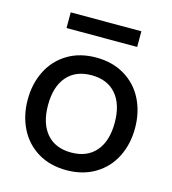

<svg xmlns="http://www.w3.org/2000/svg" viewBox="-102 -746 754 840"><g transform="rotate(15 275.0 -326.0)"><path d="M32 -245Q32 -317 61 -375Q90 -433 145 -466.5Q200 -500 275 -500Q349 -500 404.5 -466.5Q460 -433 489 -375Q518 -317 518 -245Q518 -173 489 -115Q460 -57 404.5 -23.5Q349 10 275 10Q200 10 145 -23.5Q90 -57 61 -115Q32 -173 32 -245ZM426 -245Q426 -328 386.5 -374Q347 -420 275 -420Q203 -420 163.5 -374Q124 -328 124 -245Q124 -162 163.5 -116Q203 -70 275 -70Q347 -70 386.5 -116Q426 -162 426 -245ZM115 -662H435V-591H115Z"/></g></svg>

Font: Cabin
Style: Regular
Weight: 400
Designer: Pablo Impallari
Foundry: Pablo Impallari. http://www.impallari.com Igino Marini. http://www.ikern.com
Version: Version 2.001